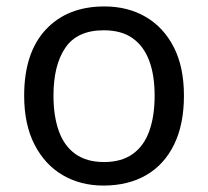

<svg xmlns="http://www.w3.org/2000/svg" viewBox="-20 -566 645 596"><path d="M551 -269Q551 -180 520.5 -117.5Q490 -55 434 -22.5Q378 10 301 10Q230 10 174.5 -22.5Q119 -55 87 -117.5Q55 -180 55 -269Q55 -402 122 -474Q189 -546 304 -546Q377 -546 432.5 -513.5Q488 -481 519.5 -419.5Q551 -358 551 -269ZM146 -269Q146 -206 162.5 -159.5Q179 -113 214 -88Q249 -63 303 -63Q357 -63 392 -88Q427 -113 443.5 -159.5Q460 -206 460 -269Q460 -333 443 -378Q426 -423 391.5 -447.5Q357 -472 302 -472Q220 -472 183 -418Q146 -364 146 -269Z"/></svg>

Font: lkannada05
Style: Book
Weight: 400
Designer: Jelle Bosma - Monotype Design Team
Foundry: Monotype Imaging Inc.
Version: Version 2.003